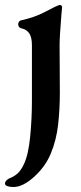

<svg xmlns="http://www.w3.org/2000/svg" viewBox="-51 -463 324 770"><path d="M-31 273Q-31 262 -15 253Q4 246 18.5 233.5Q33 221 45 195Q63 157 70 85Q77 13 77 -57V-282Q77 -313 66.5 -329Q56 -345 33 -350Q28 -351 25 -355.5Q22 -360 22 -366Q22 -371 25 -375.5Q28 -380 32 -381Q87 -393 126 -413.5Q165 -434 170 -436Q186 -443 188 -443Q198 -443 198 -433L195 -401Q188 -315 188 -282L189 -91Q189 -24 182 37.5Q175 99 153 152Q132 204 86.5 245.5Q41 287 3 287Q-12 287 -21.5 283.5Q-31 280 -31 273Z"/></svg>

Font: EB Garamond SemiBold
Style: Regular
Weight: 600
Designer: Georg Duffner and Octavio Pardo
Foundry: Georg Duffner
Version: Version 1.000